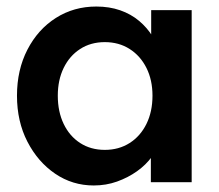

<svg xmlns="http://www.w3.org/2000/svg" viewBox="-20 -558 671 588"><path d="M32 -265Q32 -344 64 -406Q96 -468 151 -503Q206 -538 275 -538Q315 -538 348 -526.5Q381 -515 406 -494Q431 -473 447.5 -446Q464 -419 470 -388L443 -395V-527H567V0H442V-126L471 -131Q464 -104 445.5 -78.5Q427 -53 399.5 -33.5Q372 -14 338.5 -2Q305 10 267 10Q202 10 149 -26Q96 -62 64 -124Q32 -186 32 -265ZM447 -265Q447 -313 428.5 -350Q410 -387 377 -408Q344 -429 301 -429Q258 -429 225.5 -408Q193 -387 175 -350Q157 -313 157 -265Q157 -216 175 -178.5Q193 -141 225.5 -120Q258 -99 301 -99Q344 -99 377 -120Q410 -141 428.5 -178.5Q447 -216 447 -265Z"/></svg>

Font: Our Lexend Medium
Style: Regular
Weight: 500
Designer: Bonnie Shaver-Troup, Thomas Jockin
Foundry: Lexend
Version: Version 1.007